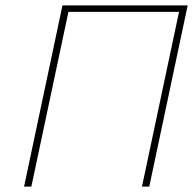

<svg xmlns="http://www.w3.org/2000/svg" viewBox="-20 -690 714 710"><path d="M211 -670 69 0H96L233 -646H642L505 0H532L674 -670Z"/></svg>

Font: LT Wave Mono Thin
Style: Italic
Weight: 100
Designer: Daniel Lyons
Version: Version 2.5 (Glyphs App)